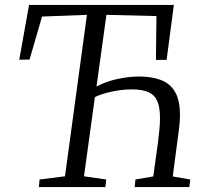

<svg xmlns="http://www.w3.org/2000/svg" viewBox="-20 -763 832 783"><path d="M138.5 0 141.5 -31 245 -44 334.5 -702.5 151.5 -695.5 100.5 -520 58.5 -519.5 98.5 -743H689L659.5 -519L616 -518.5L618 -697.5L414 -702.5L373.5 -410Q413.5 -431.5 460.5 -441.2Q507.5 -451 547 -451Q598 -451 635.5 -437Q673 -423 693.5 -388.8Q714 -354.5 714 -292.5Q714 -280 713 -266Q712 -252 710 -237L684.5 -43.5L756 -31L752 0H529L532.5 -31L605 -43.5L624 -180Q628 -210.5 630.2 -235.5Q632.5 -260.5 632.5 -282Q632.5 -324 621.8 -349.8Q611 -375.5 585.8 -387Q560.5 -398.5 516 -398.5Q493.5 -398.5 466 -394.8Q438.5 -391 412.2 -383.8Q386 -376.5 367 -367L322.5 -44L413 -31L410 0Z"/></svg>

Font: Merriweather 48pt Light
Style: Italic
Weight: 300
Italic angle: -7.8°
Version: Version 2.101